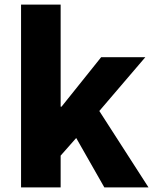

<svg xmlns="http://www.w3.org/2000/svg" viewBox="-20 -819 674 839"><path d="M72 0H245V-139L313 -216L436 0H629L414 -334L615 -569H422L249 -353H245V-799H72Z"/></svg>

Font: Noto Sans CJK JP Black
Style: Regular
Weight: 900
Designer: Ryoko NISHIZUKA (kana & ideographs); Paul D. Hunt (Latin, Greek & Cyrillic); Wenlong ZHANG (bopomofo); Sandoll Communica
Foundry: Adobe Systems Incorporated
Version: Version 1.004;PS 1.004;hotconv 1.0.82;makeotf.lib2.5.63406